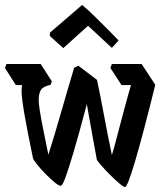

<svg xmlns="http://www.w3.org/2000/svg" viewBox="-49 -752 663 774"><path d="M455 2Q449 2 431.5 -13Q414 -28 393.5 -48.5Q373 -69 357.5 -87Q342 -105 341 -110Q331 -163 322 -214.5Q313 -266 301 -332Q268 -207 246.5 -135Q225 -63 213.5 -33Q202 -3 196 -3Q188 -3 170.5 -17.5Q153 -32 133.5 -52Q114 -72 100 -89.5Q86 -107 84 -114Q62 -220 50 -288.5Q38 -357 38 -385Q38 -398 40 -409H15L-29 -478L-23 -494H115L160 -424L155 -410Q125 -404 116 -389.5Q107 -375 107 -349Q107 -337 110.5 -312.5Q114 -288 122.5 -244Q131 -200 146 -128Q173 -214 199 -305Q225 -396 250 -479L267 -487L342 -430Q355 -370 369.5 -291.5Q384 -213 402 -127Q407 -142 411.5 -159Q416 -176 421 -195Q439 -264 450.5 -306.5Q462 -349 468.5 -372.5Q475 -396 479 -409H441L396 -478L402 -494H522L577 -410Q528 -212 496.5 -105Q465 2 455 2ZM152 -620 282 -732Q302 -716 330.5 -688Q359 -660 386.5 -632.5Q414 -605 429 -589L402 -559L306 -648L206 -558L152 -607Z"/></svg>

Font: Jaini
Style: Regular
Weight: 400
Designer: Maithili Shingre, Girish Dalvi (Devanagari), Taresh Vohra (Latin)
Foundry: Ek Type
Version: Version 2.000; ttfautohint (v1.8.4.7-5d5b)